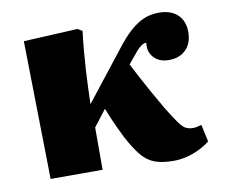

<svg xmlns="http://www.w3.org/2000/svg" viewBox="-65 -610 827 702"><g transform="rotate(-10 348.5 -258.5)"><path d="M527 13Q485 13 457 3Q429 -7 407 -33.5Q385 -60 361 -106Q353 -123 343.5 -142.5Q334 -162 326 -181.5Q318 -201 311 -218L264 -157V0H71L62 -513L263 -523L280 -513Q275 -472 272 -436Q269 -400 267 -368Q265 -336 264 -305.5Q263 -275 262 -244L401 -421Q433 -463 459 -486Q485 -509 510.5 -519.5Q536 -530 566 -530Q610 -530 635 -506.5Q660 -483 660 -442Q660 -401 636.5 -377Q613 -353 573 -353Q537 -353 517 -375Q497 -397 502 -430Q495 -430 488.5 -426.5Q482 -423 474 -416Q466 -409 457 -397L428 -362Q442 -335 456.5 -307.5Q471 -280 488.5 -249Q506 -218 528 -180Q551 -143 564.5 -124Q578 -105 589.5 -99Q601 -93 617 -93Q624 -93 630.5 -94.5Q637 -96 648 -99L662 -35Q644 -21 621.5 -10Q599 1 574.5 7Q550 13 527 13Z"/></g></svg>

Font: Literata 18pt ExtraBold
Style: Regular
Weight: 800
Designer: Latin by Veronika Burian and Jose Scaglione. Greek by Irene Vlachou. Cyrillic by Vera Evstafieva.
Foundry: TypeTogether
Version: Version 3.103;gftools[0.9.29]